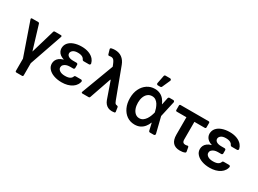

<svg xmlns="http://www.w3.org/2000/svg" viewBox="-43 -1604 3530 2629"><g transform="rotate(30 1722.5 -289.0)"><path d="M209.9 185.4V-6.7L29.8 -525.2Q28.4 -528.4 28.4 -532.3Q28.4 -538.4 32.7 -541.9Q36.9 -545.5 44.4 -545.5H139.6Q155.5 -545.5 159.8 -530.5L273.4 -155.5L383.9 -530.5Q388.1 -545.5 403.8 -545.5H498.2Q505.7 -545.5 509.9 -541.9Q514.2 -538.4 514.2 -532.3Q514.2 -528.4 512.8 -525.2L333.5 -6.7V185.4Q333.5 193.9 328.8 198.5Q324.2 203.1 315.7 203.1H227.6Q219.1 203.1 214.5 198.5Q209.9 193.9 209.9 185.4Z M704.5 -9.6Q649.5 -28.8 617.5 -64.6Q585.2 -99.4 585.2 -148.4Q585.2 -174.4 596.6 -199.2Q608 -224.1 632.5 -242.9Q657 -262.8 697.4 -273.8L702.1 -274.9Q663.7 -286.6 639.9 -305Q616.1 -323.9 605.5 -347.3Q595.2 -369.7 594.5 -394.2Q595.2 -445 624.6 -479.8Q653.4 -514.6 706.7 -533.7Q759.9 -552.6 827.4 -552.6Q891 -552.6 941.1 -533.4Q991.5 -514.2 1021.7 -478Q1043.7 -451.7 1051.8 -416.9Q1052.6 -413.4 1052.6 -411.9Q1052.6 -403.8 1046.5 -397.5Q1040.5 -391.3 1031.6 -391.3H945Q938.6 -391.3 933.2 -395.1Q927.9 -398.8 925.4 -404.8Q917.3 -425.8 896 -437.9Q867.9 -453.8 822.1 -453.8Q773.1 -453.8 746.8 -434.3Q720.2 -414.8 719.5 -386.4Q720.2 -358.3 746.1 -342Q772.4 -325.3 821 -325.3H873.6Q882.1 -325.3 888.1 -319.2Q894.2 -313.2 894.2 -304.7V-254.3Q894.2 -245.7 888.1 -239.7Q882.1 -233.7 873.6 -233.7H821Q790.1 -233.7 765.6 -224.8Q740.4 -215.6 725.9 -199.2Q710.9 -182.9 710.9 -159.4Q710.9 -130 741.1 -109.7Q771 -89.5 824.6 -89.5Q878.2 -89.5 905.5 -106.9Q927.6 -120.7 935.4 -144.2Q937.5 -150.6 943 -154.3Q948.5 -158 955.3 -158H1040.8Q1049.4 -158 1055.4 -152Q1061.4 -146 1061.4 -137.4Q1061.4 -134.2 1061.1 -132.8Q1055.8 -107.2 1042.6 -86.3Q1023.1 -54.7 991.5 -33.7Q959.9 -12.4 917.6 -1.1Q876.1 9.9 828.1 9.9Q758.9 9.9 704.5 -9.6Z M1561.1 -4.3Q1511.7 -28.1 1488.6 -89.8L1395.6 -355.8H1389.2L1271.3 -14.6Q1266.3 0 1251.1 0H1154.1Q1146.7 0 1142.6 -3.4Q1138.5 -6.7 1138.5 -12.8Q1138.5 -16.7 1139.9 -20.6L1329.2 -525.2L1316.8 -557.2Q1303.6 -590.2 1290.8 -608Q1282 -620.4 1270.1 -626.4Q1258.2 -632.5 1241.5 -632.5Q1228.3 -632.5 1215.6 -629.6Q1211.3 -628.9 1209.5 -628.9Q1197.1 -628.9 1193.2 -642L1173.3 -711.3Q1172.2 -715.2 1172.2 -718Q1172.2 -723.7 1175.4 -727.8Q1178.6 -731.9 1184.7 -733.3Q1212.7 -740.8 1242.5 -740.8Q1309.3 -740.8 1354.2 -707.2Q1399.1 -673.7 1422.9 -611.2L1596.6 -147.7Q1604.8 -127.1 1609.9 -117.5Q1615.1 -108 1623.2 -101.9Q1631.4 -95.9 1644.9 -95.9Q1652.3 -93.8 1657.8 -89.8Q1663.4 -85.9 1664.1 -80.3L1674 -15.3Q1674.4 -13.5 1674.4 -9.9Q1674.4 2.8 1663.7 5Q1644.2 8.5 1623.2 8.5Q1587.4 8.5 1561.1 -4.3Z M1859.4 -25.2Q1806.8 -61.8 1777.7 -125.7Q1748.2 -188.9 1748.2 -272.7Q1748.2 -355.5 1779.1 -418.3Q1809.7 -481.2 1863.3 -517Q1917.3 -552.6 1983.7 -552.6Q2029.8 -552.6 2066.1 -535.5Q2101.6 -519.5 2128.2 -488.3Q2154.5 -457 2170.1 -417.6H2172.2L2195.7 -528.8Q2197.4 -535.9 2203.1 -540.7Q2208.8 -545.5 2215.9 -545.5H2275.9Q2284.4 -545.5 2290.5 -539.2Q2296.5 -533 2296.5 -524.5Q2296.5 -521.7 2296.2 -520.2L2241.1 -272.7L2302.6 -25.6Q2303.3 -22 2303.3 -20.6Q2303.3 -12.1 2297.2 -5.9Q2291.2 0.4 2282.3 0.4H2221.6Q2214.5 0.4 2208.6 -4.3Q2202.8 -8.9 2201.3 -16L2175.1 -128.6H2172.6Q2156.6 -87.7 2130.7 -56.1Q2104.4 -24.1 2067.5 -6Q2030.9 11.7 1980.5 11.7Q1911.2 10.7 1859.4 -25.2ZM1889.2 -181.8Q1904.1 -141.7 1931.8 -118.6Q1958.8 -95.9 1995 -95.9Q2027.3 -95.9 2052.2 -112.9Q2076.3 -130 2094.8 -157.3Q2113.3 -185.7 2123.9 -214.8Q2135.3 -244 2141.3 -271.3L2141.7 -272.7L2141.3 -274.1Q2136.4 -299.4 2125.7 -330.6Q2115.1 -360.4 2099.1 -387.1Q2082.7 -413.4 2058.2 -430.4Q2034.1 -447.1 2000.4 -447.1Q1961.6 -447.1 1933.2 -424.7Q1905.2 -403.1 1889.6 -363.3Q1874.3 -324.2 1874.3 -273.1Q1874.3 -222.3 1889.2 -181.8ZM1971.9 -634.2Q1971.9 -625.7 1978 -619.5Q1984 -613.3 1992.5 -613.3H2032.3Q2038.4 -613.3 2043.5 -616.7Q2048.7 -620 2051.5 -625.7L2108 -752.1Q2109.7 -756.7 2109.7 -760.3Q2109.7 -768.8 2103.7 -775Q2097.7 -781.2 2088.8 -781.2H2017.4Q2009.9 -781.2 2004.3 -776.5Q1998.6 -771.7 1997.2 -764.6L1972.3 -638.1Q1971.9 -636.7 1971.9 -634.2Z M2549.4 -156.2V-431.1H2397.7Q2389.2 -431.1 2384.6 -435.7Q2380 -440.3 2380 -448.9V-518.1Q2380 -526.6 2384.6 -531.2Q2389.2 -535.9 2397.7 -535.9H2839.5Q2848 -535.9 2852.6 -531.2Q2857.2 -526.6 2857.2 -518.1V-448.9Q2857.2 -440.3 2852.6 -435.7Q2848 -431.1 2839.5 -431.1H2675.4V-154.1Q2675.4 -129.6 2682.2 -117.5Q2688.6 -106.2 2699.2 -101.6Q2709.9 -96.9 2724.8 -96.9Q2739.7 -96.9 2754.3 -101.2Q2758.2 -102.3 2761 -102.3Q2772.7 -102.3 2775.6 -88.1L2786.9 -25.2Q2787.3 -23.4 2787.3 -19.9Q2787.3 -8.2 2775.9 -3.6Q2757.8 3.9 2739.3 6.9Q2720.9 9.9 2696.4 9.9Q2624.6 9.9 2587 -31.1Q2549.4 -72.1 2549.4 -156.2Z M3045.1 -9.6Q2990.1 -28.8 2958.1 -64.6Q2925.8 -99.4 2925.8 -148.4Q2925.8 -174.4 2937.1 -199.2Q2948.5 -224.1 2973 -242.9Q2997.5 -262.8 3038 -273.8L3042.6 -274.9Q3004.3 -286.6 2980.5 -305Q2956.7 -323.9 2946 -347.3Q2935.7 -369.7 2935 -394.2Q2935.7 -445 2965.2 -479.8Q2994 -514.6 3047.2 -533.7Q3100.5 -552.6 3168 -552.6Q3231.5 -552.6 3281.6 -533.4Q3332 -514.2 3362.2 -478Q3384.2 -451.7 3392.4 -416.9Q3393.1 -413.4 3393.1 -411.9Q3393.1 -403.8 3387.1 -397.5Q3381 -391.3 3372.2 -391.3H3285.5Q3279.1 -391.3 3273.8 -395.1Q3268.5 -398.8 3266 -404.8Q3257.8 -425.8 3236.5 -437.9Q3208.5 -453.8 3162.6 -453.8Q3113.6 -453.8 3087.4 -434.3Q3060.7 -414.8 3060 -386.4Q3060.7 -358.3 3086.6 -342Q3112.9 -325.3 3161.6 -325.3H3214.1Q3222.7 -325.3 3228.7 -319.2Q3234.7 -313.2 3234.7 -304.7V-254.3Q3234.7 -245.7 3228.7 -239.7Q3222.7 -233.7 3214.1 -233.7H3161.6Q3130.7 -233.7 3106.2 -224.8Q3081 -215.6 3066.4 -199.2Q3051.5 -182.9 3051.5 -159.4Q3051.5 -130 3081.7 -109.7Q3111.5 -89.5 3165.1 -89.5Q3218.8 -89.5 3246.1 -106.9Q3268.1 -120.7 3275.9 -144.2Q3278.1 -150.6 3283.6 -154.3Q3289.1 -158 3295.8 -158H3381.4Q3389.9 -158 3396 -152Q3402 -146 3402 -137.4Q3402 -134.2 3401.6 -132.8Q3396.3 -107.2 3383.2 -86.3Q3363.6 -54.7 3332 -33.7Q3300.4 -12.4 3258.2 -1.1Q3216.6 9.9 3168.7 9.9Q3099.4 9.9 3045.1 -9.6Z"/></g></svg>

Font: DeltaSans SemiBold
Style: Regular
Weight: 600
Designer: Rasmus Andersson
Foundry: rsms
Version: Version 3.012